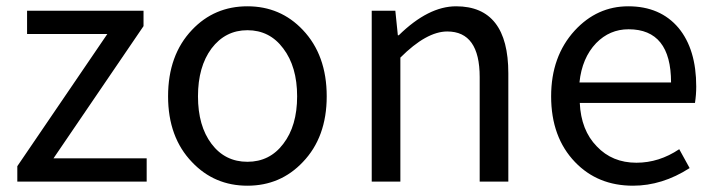

<svg xmlns="http://www.w3.org/2000/svg" viewBox="-20 -577 2274 610"><path d="M35 -49 321 -469H66V-543H436V-494L150 -74H446V0H35Z M590 -62Q514 -141 514 -271Q514 -402 590 -482Q661 -557 766 -557Q871 -557 942 -482Q1018 -402 1018 -271Q1018 -141 942 -62Q871 13 766 13Q661 13 590 -62ZM880 -120Q924 -177 924 -271Q924 -365 880 -423Q837 -481 766 -481Q696 -481 652 -423Q609 -365 609 -271Q609 -177 652 -120Q695 -63 766 -63Q837 -63 880 -120Z M1161 -543H1236L1244 -465H1247Q1341 -557 1429 -557Q1595 -557 1595 -344V0H1504V-332Q1504 -477 1401 -477Q1335 -477 1252 -394V0H1161Z M1807 -62Q1731 -141 1731 -271Q1731 -398 1806 -480Q1877 -557 1976 -557Q2078 -557 2136 -488Q2192 -420 2192 -302Q2192 -276 2188 -250H1822Q1826 -163 1876 -112Q1925 -60 2002 -60Q2074 -60 2138 -103L2171 -43Q2084 13 1991 13Q1879 13 1807 -62ZM2112 -315Q2112 -484 1977 -484Q1917 -484 1874 -440Q1829 -393 1821 -315Z"/></svg>

Font: Noto Sans Tobesmart edit
Style: Regular
Weight: 400
Designer: Ryoko NISHIZUKA  (kana & ideographs); Paul D. Hunt (Latin, Greek & Cyrillic); Wenlong ZHANG  (bopomofo); Sandoll Communi
Foundry: Adobe Systems Incorporated
Version: Version 1.005 Oct 7, 2021